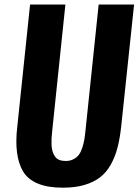

<svg xmlns="http://www.w3.org/2000/svg" viewBox="-20 -830 621 860"><path d="M261.7 10.7Q193.8 10.7 149.4 -7.8Q105 -26.4 83.7 -61.5Q62.5 -96.7 56.2 -147.9Q53.2 -170.9 53.2 -196.8Q53.2 -228.5 57.6 -264.2L114.7 -809.6H272.9L213.9 -244.1Q211.9 -224.6 210.9 -210Q210.4 -202.6 210.9 -194.8Q210.9 -187.5 210.9 -178.7Q211.9 -162.1 215.8 -150.4Q219.7 -138.7 226.6 -128.7Q233.4 -118.7 245.6 -113.8Q257.8 -108.9 274.4 -108.9Q293.9 -108.9 308.8 -116.7Q323.7 -124.5 332.8 -136.2Q341.8 -147.9 348.1 -167Q354.5 -186 357.4 -203.1Q360.4 -220.2 362.8 -244.1L421.9 -809.6H580.6L522.9 -264.2Q517.1 -210 506.3 -168.7Q495.6 -127.4 476.1 -92.5Q456.5 -57.6 428 -35.6Q399.4 -13.7 357.9 -1.5Q316.4 10.7 261.7 10.7Z"/></svg>

Font: Oswald
Style: Demi-Bold
Weight: 600
Designer: Vernon Adams
Foundry: Vernon Adams
Version: 3.0; ttfautohint (v0.94.23-7a4d-dirty) -l 8 -r 50 -G 200 -x 